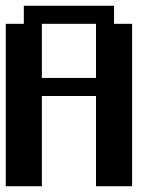

<svg xmlns="http://www.w3.org/2000/svg" viewBox="-20 -645 540 665"><path d="M0 -562.5H62.5V-625H375V-562.5H437.5V0H312.5V-312.5H125V0H0ZM125 -562.5V-375H312.5V-562.5Z"/></svg>

Font: NeoDunggeunmo
Style: Regular
Weight: 400
Monospace: yes
Version: Version 1.600